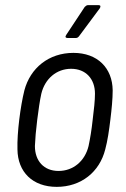

<svg xmlns="http://www.w3.org/2000/svg" viewBox="-20 -720 490 748"><path d="M243 -572H276C281 -572 285 -575 288 -579L369 -688C373 -695 372 -700 364 -700H323C318 -700 314 -697 310 -693L238 -584C233 -577 235 -572 243 -572ZM201 8C296 8 368 -50 390 -138C399 -171 405 -212 410 -254C415 -294 419 -335 419 -368C418 -455 360 -514 266 -514C170 -514 98 -455 75 -368C67 -336 60 -295 55 -254C50 -213 47 -171 48 -138C49 -50 107 8 201 8ZM208 -54C151 -54 116 -93 116 -151C117 -178 120 -213 125 -253C130 -292 135 -328 141 -355C155 -413 200 -452 257 -452C314 -452 350 -413 350 -355C350 -328 346 -293 341 -253C337 -215 331 -179 325 -151C311 -93 266 -54 208 -54Z"/></svg>

Font: Barlow Semi Condensed
Style: Italic
Weight: 400
Width: 4
Italic angle: -7°
Designer: Jeremy Tribby
Foundry: Tribby Type
Version: Version 1.422;hotconv 1.0.109;makeotfexe 2.5.65596